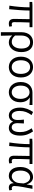

<svg xmlns="http://www.w3.org/2000/svg" viewBox="1830 -2424 793 4494"><g transform="rotate(90 2227.0 -177.5)"><path d="M535 13C565 13 587 8 605 1L594 -61C573 -57 559 -55 550 -55C516 -55 499 -70 499 -109C499 -165 500 -345 507 -472H617V-540H102L26 -535V-472H152C152 -323 137 -153 113 0L196 5C211 -148 227 -317 227 -472H429C428 -350 423 -174 423 -115C423 -31 455 13 535 13Z M734 199H817C815 101 814 33 811 -66C862 -6 918 13 978 13C1091 13 1200 -94 1200 -278C1200 -448 1120 -554 970 -554C841 -554 734 -463 734 -279ZM965 -56C916 -56 866 -68 812 -133V-274C812 -417 885 -485 966 -485C1072 -485 1117 -401 1117 -277C1117 -141 1049 -56 965 -56Z M1551 13C1686 13 1794 -89 1794 -269C1794 -451 1686 -554 1551 -554C1415 -554 1307 -451 1307 -269C1307 -89 1415 13 1551 13ZM1551 -55C1450 -55 1391 -139 1391 -269C1391 -399 1450 -485 1551 -485C1651 -485 1710 -399 1710 -269C1710 -139 1651 -55 1551 -55Z M2140 13C2271 13 2374 -85 2374 -254C2374 -359 2333 -435 2265 -474V-478C2325 -478 2376 -475 2438 -470V-540H2144C2017 -540 1900 -454 1900 -264C1900 -86 2011 13 2140 13ZM2140 -55C2051 -55 1984 -135 1984 -264C1984 -404 2052 -472 2142 -472C2239 -472 2295 -373 2295 -261C2295 -134 2230 -55 2140 -55Z M2683 13C2743 13 2798 -17 2824 -84H2828C2855 -17 2912 13 2974 13C3082 13 3155 -74 3155 -254C3155 -382 3116 -466 3056 -554L2983 -522C3044 -430 3072 -364 3072 -250C3072 -117 3027 -55 2963 -55C2911 -55 2863 -87 2863 -194C2863 -239 2865 -282 2870 -340H2780C2787 -282 2789 -239 2789 -194C2789 -90 2740 -55 2687 -55C2624 -55 2577 -120 2577 -238C2577 -353 2612 -431 2674 -519L2601 -554C2543 -468 2499 -369 2499 -252C2499 -75 2579 13 2683 13Z M3737 13C3767 13 3789 8 3807 1L3796 -61C3775 -57 3761 -55 3752 -55C3718 -55 3701 -70 3701 -109C3701 -165 3702 -345 3709 -472H3819V-540H3304L3228 -535V-472H3354C3354 -323 3339 -153 3315 0L3398 5C3413 -148 3429 -317 3429 -472H3631C3630 -350 3625 -174 3625 -115C3625 -31 3657 13 3737 13Z M4095 13C4166 13 4224 -25 4266 -99H4270C4267 -23 4309 13 4371 13C4402 13 4423 6 4437 -1L4425 -63C4414 -59 4400 -55 4387 -55C4357 -55 4334 -75 4334 -112C4334 -213 4372 -396 4401 -540H4321L4297 -407H4294C4265 -514 4194 -554 4125 -554C4001 -554 3889 -446 3889 -260C3889 -82 3973 13 4095 13ZM4111 -56C4024 -56 3973 -131 3973 -261C3973 -408 4051 -485 4133 -485C4184 -485 4244 -459 4274 -333L4265 -230C4259 -135 4185 -56 4111 -56Z"/></g></svg>

Font: Noto Sans JP DemiLight
Style: Regular
Weight: 350
Designer: Ryoko NISHIZUKA 西塚涼子 (kana, bopomofo & ideographs); Paul D. Hunt (Latin, Greek & Cyrillic); Sandoll Communications 산돌커뮤니
Foundry: Adobe
Version: Version 2.004;hotconv 1.0.118;makeotfexe 2.5.65603